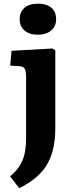

<svg xmlns="http://www.w3.org/2000/svg" viewBox="-20 -795 408 1045"><path d="M84.5 229.5 35 165Q59 145 75.7 123.2Q92.5 101.5 102.7 77Q113 52.5 117.5 22.7Q122 -7 122 -43.5V-374.5Q122 -408.5 114.5 -421.2Q107 -434 83.5 -435L35.5 -438L43 -518.5L265 -531L281 -521.5V-98.5Q281 -31.5 268.3 19.2Q255.5 70 231 108.2Q206.5 146.5 169.8 175.7Q133 205 84.5 229.5ZM186 -606Q140.5 -606 113.7 -628.7Q87 -651.5 87 -691Q87 -729.5 113.2 -752.3Q139.5 -775 186 -775Q233.5 -775 259.5 -752.8Q285.5 -730.5 285.5 -691Q285.5 -652 258.3 -629Q231 -606 186 -606Z"/></svg>

Font: Literata Variable Black
Style: Regular
Weight: 900
Designer: Latin by Veronika Burian and Jose Scaglione. Greek by Irene Vlachou. Cyrillic by Vera Evstafieva.
Foundry: TypeTogether
Version: Version 3.021